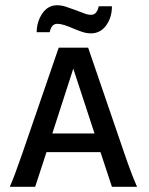

<svg xmlns="http://www.w3.org/2000/svg" viewBox="-20 -718 573 738"><path d="M17.6 0Q27.3 -22 37.8 -50Q48.3 -78.1 66.4 -129.9L205.6 -534.7H318.8L457.5 -129.9Q475.1 -78.6 486.1 -50.3Q497.1 -22 506.8 0H410.2L366.2 -133.3H158.7L115.2 0ZM181.2 -205.1H343.3L261.7 -454.1ZM329.6 -589.8Q313.5 -589.8 298.1 -594.7Q282.7 -599.6 264.2 -607.4Q221.7 -626.5 200.7 -626.5Q187 -626.5 179.9 -616.5Q172.9 -606.4 171.4 -594.2H121.1Q121.1 -634.3 142.6 -666Q164.1 -697.8 199.2 -697.8Q216.3 -697.8 233.6 -692.1Q251 -686.5 271.5 -678.7Q292.5 -670.9 305.2 -666Q317.9 -661.1 330.6 -661.1Q343.3 -661.1 350.3 -671.4Q357.4 -681.6 359.4 -693.8H410.2Q410.2 -650.4 387.9 -620.1Q365.7 -589.8 329.6 -589.8Z"/></svg>

Font: Harmattan SemiBold
Style: Regular
Weight: 600
Designer: George W. Nuss III and SIL International
Foundry: SIL International
Version: Version 4.000